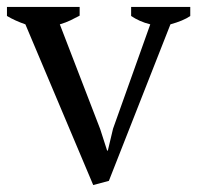

<svg xmlns="http://www.w3.org/2000/svg" viewBox="-30 -520 567 552"><path d="M238 12 43 -450Q14 -460 -10 -474V-500H199V-475Q186 -468 172.5 -461.5Q159 -455 142 -450L258 -149L278 -87H280L295 -150L402 -450Q386 -454 372.5 -460Q359 -466 347 -474V-500H517V-474Q507 -467 492.5 -461Q478 -455 460 -450L283 0Z"/></svg>

Font: PTSerif
Style: Regular
Weight: 400
Designer: A.Korolkova, O.Umpeleva, V.Yefimov
Foundry: ParaType Ltd
Version: Version 1.000W OFL; ttfautohint (v1.2) -l 8 -r 50 -G 200 -x 